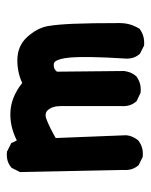

<svg xmlns="http://www.w3.org/2000/svg" viewBox="37 -442 426 540"><g transform="rotate(90 250.0 -172.0)"><path d="M404.8 20.5 385.3 10.7 382.3 9.3 380.9 5.9 375 -6.3Q354.5 3.9 334.7 8.3Q314.9 12.7 294.9 11.7Q252.9 9.8 213.4 -21.5Q184.1 -7.8 149.4 -7.8Q108.9 -7.8 83.5 -36.1Q71.8 -49.3 64.2 -63.2Q56.6 -77.1 53.7 -91.8Q48.8 -119.1 46.9 -165.5Q44.9 -211.9 44.9 -295.9Q44.9 -305.7 46.6 -315.2Q48.3 -324.7 51.8 -333.3Q55.2 -341.8 60.1 -350.1L61 -351.6L62.5 -352.5Q71.8 -359.4 83 -362.3Q94.2 -365.2 106.4 -364.3H108.4L109.9 -363.3L129.4 -353.5L131.3 -352.5L132.3 -351.1Q147 -334.5 144.5 -308.6Q137.7 -201.2 142.1 -153.3Q143.6 -137.7 146.7 -127.7Q149.9 -117.7 152.8 -114.3Q155.8 -110.8 159.2 -110.4Q172.9 -108.4 181.6 -119.1L179.7 -307.6V-308.1V-308.6Q180.2 -311 180.7 -313.2Q181.2 -315.4 181.6 -317.6Q182.1 -319.8 182.9 -322Q183.6 -324.2 184.3 -326.2Q185.1 -328.1 186.3 -330.1Q187.5 -332 188.5 -334Q189.5 -335.9 190.9 -337.6Q192.4 -339.4 193.8 -341.3L194.3 -342.3L195.3 -342.8Q213.9 -356.9 239.3 -354.5H240.7L242.7 -353.5L263.2 -343.8L264.6 -342.8L266.1 -341.3Q280.3 -324.7 278.3 -299.3V-130.9Q278.3 -118.2 281.2 -108.9Q284.2 -99.6 290 -93.3Q299.3 -83 316.9 -90.3Q338.4 -98.6 368.2 -115.7L360.4 -313V-314V-314.5Q361.3 -323.7 365 -332Q368.7 -340.3 374.5 -347.2L375 -348.1L376 -348.6Q394.5 -362.8 419.9 -360.4H421.9L423.3 -359.4L442.9 -349.6L444.8 -348.6L445.8 -347.2Q460 -330.6 458 -305.2L463.9 -17.6V-15.1L462.9 -13.2L453.1 6.3L452.1 8.3L450.7 9.3Q434.1 23.9 408.2 21.5H406.2Z"/></g></svg>

Font: NaikaiFont
Style: Bold
Weight: 700
Version: Version 1.89